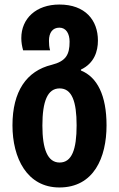

<svg xmlns="http://www.w3.org/2000/svg" viewBox="-20 -577 525 847"><path d="M242 250C394 250 450 118 450 -24C450 -156 409 -237 337 -266V-270C396 -298 412 -351 412 -398C412 -488 356 -557 242 -557C139 -557 74 -495 74 -409C74 -390 77 -373 82 -355H201C197 -369 196 -382 196 -397C196 -433 212 -455 242 -455C272 -455 287 -428 287 -393C287 -336 271 -307 208 -291C97 -264 35 -174 35 -24C35 120 99 250 242 250ZM243 140C190 140 167 81 167 -23C167 -131 190 -187 243 -187C297 -187 318 -130 318 -24C318 82 297 140 243 140Z"/></svg>

Font: Noto Sans Georgian ExtraCondensed Bold
Style: Regular
Weight: 700
Width: 2
Designer: Monotype Design Team, Akaki Razmadze
Foundry: Google LLC
Version: Version 2.005